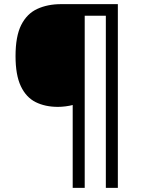

<svg xmlns="http://www.w3.org/2000/svg" viewBox="-20 -780 695 927"><path d="M549 127H491V-704H389V127H331V-273Q316 -269 296.5 -266.5Q277 -264 260 -264Q198 -264 152 -287Q106 -310 80.5 -364Q55 -418 55 -509Q55 -605 82.5 -659.5Q110 -714 160 -737Q210 -760 275 -760H549Z"/></svg>

Font: Noto Sans Lao UI
Style: Regular
Weight: 400
Designer: Monotype Design Team
Foundry: Monotype Imaging Inc.
Version: Version 2.000